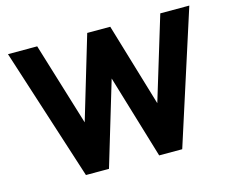

<svg xmlns="http://www.w3.org/2000/svg" viewBox="-99 -848 1200 990"><g transform="rotate(-15 501.0 -353.0)"><path d="M244 0 17 -706H173L339 -163H278L440 -706H563L725 -163H665L830 -706H985L758 0H635L472 -543H530L367 0Z"/></g></svg>

Font: Outfit-Bold
Style: Bold
Weight: 700
Designer: Rodrigo Fuenzalida
Foundry: fragTYPE
Version: Version 1.000